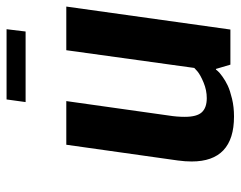

<svg xmlns="http://www.w3.org/2000/svg" viewBox="-94 -628 733 585"><g transform="rotate(-90 272.5 -335.5)"><path d="M545 -500 475 0H368L355 -44H353Q351 -42 348 -38Q345 -34 332 -24.5Q319 -15 304 -8Q289 -1 264 5Q239 11 210 11Q73 11 73 -118Q73 -138 76 -160L124 -500H257L213 -188Q209 -163 209 -139Q209 -102 223 -87Q237 -72 266 -72Q290 -72 313 -81.5Q336 -91 347 -100L358 -110L412 -500ZM476 -682 469 -624H254L262 -682Z"/></g></svg>

Font: Arsenal
Style: Bold Italic
Weight: 700
Italic angle: -9°
Designer: Andrij Shevchenko
Foundry: Stairsfor.com
Version: Version 1.000